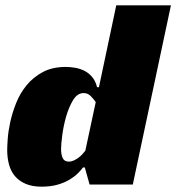

<svg xmlns="http://www.w3.org/2000/svg" viewBox="-20 -692 661 720"><path d="M416 -672H621L478 0H316L298 -64H291Q285 -55 272.5 -42.5Q260 -30 241 -18.5Q222 -7 196 0.5Q170 8 136 8Q101 8 76.5 -2.5Q52 -13 36.5 -31Q21 -49 14 -74.5Q7 -100 7 -130Q7 -143 9 -171.5Q11 -200 18.5 -234.5Q26 -269 40.5 -305.5Q55 -342 79.5 -372Q104 -402 140 -421.5Q176 -441 227 -441Q243 -441 261 -438Q279 -435 295.5 -427Q312 -419 325 -404Q338 -389 344 -365H351ZM294 -343Q270 -343 254 -316.5Q238 -290 228 -255Q218 -220 213.5 -185Q209 -150 209 -133Q209 -113 215 -99.5Q221 -86 238 -86Q248 -86 257.5 -90.5Q267 -95 275.5 -101.5Q284 -108 290 -115Q296 -122 300 -127L339 -309Q332 -320 320.5 -331.5Q309 -343 294 -343Z"/></svg>

Font: Racing Sans One
Style: Regular
Weight: 400
Designer: Pablo Impallari, Rodrigo Fuenzalida
Foundry: Pablo Impallari, Rodrigo Fuenzalida
Version: Version 1.001; ttfautohint (v0.8) -G 200 -r 50